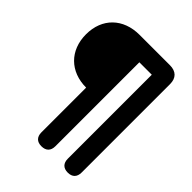

<svg xmlns="http://www.w3.org/2000/svg" viewBox="-247 -837 1158 1158"><g transform="rotate(45 331.5 -258.0)"><path d="M313 189C352 189 373 168 373 129V-587H479V129C479 168 500 189 538 189C576 189 597 168 597 129V-625C597 -677 568 -705 516 -705H257C118 -705 26 -616 26 -479C26 -342 118 -252 254 -252V129C254 168 275 189 313 189Z"/></g></svg>

Font: SN Pro Heavy
Style: Regular
Weight: 800
Designer: Tobias Whetton
Foundry: Supernotes
Version: Version 1.001;Glyphs 3.2 (3249)